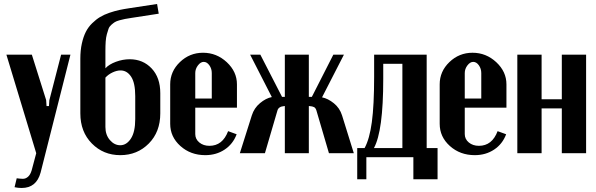

<svg xmlns="http://www.w3.org/2000/svg" viewBox="-20 -770 2997 965"><path d="M12.2 -495.1H140.1L211.9 -267.1L213.9 -236.8H226.1L228 -266.1L287.1 -495.1H334L184.1 97.2Q163.1 174.8 88.9 174.8Q70.8 174.8 53.2 170.9L64 126Q80.6 128.4 94.7 128.7Q108.9 128.9 120.8 118.4Q132.8 107.9 139.2 85.9L162.1 0Z M383.8 -200.2V-475.1Q383.8 -517.1 391.4 -551.3Q398.9 -585.4 411.4 -609.9Q423.8 -634.3 443.4 -653.3Q462.9 -672.4 482.7 -684.3Q502.4 -696.3 529.5 -705.6Q556.6 -714.8 579.3 -719.7Q602.1 -724.6 631.8 -729L769.5 -750L777.8 -701.2L641.6 -680.2Q619.6 -676.8 607.9 -674.6Q596.2 -672.4 580.3 -668Q564.5 -663.6 556.9 -658.7Q549.3 -653.8 539.6 -645.3Q529.8 -636.7 525.6 -625.5Q521.5 -614.3 517.1 -598.1Q512.7 -582 511.2 -561.5Q509.8 -541 509.8 -514.2V-426.8Q528.3 -446.8 562.7 -459.5Q597.2 -472.2 631.8 -472.2Q698.7 -472.2 742.2 -426Q785.6 -379.9 785.6 -301.8V-200.2Q785.6 -106.9 727.8 -48.6Q669.9 9.8 584.5 9.8Q499.5 9.8 441.7 -48.8Q383.8 -107.4 383.8 -200.2ZM509.8 -379.9V-131.8Q509.8 -92.3 532.2 -66.2Q554.7 -40 584.5 -40Q615.7 -40 637.7 -73.2Q659.7 -106.4 659.7 -171.9V-287.1Q659.7 -353.5 638.9 -384.8Q618.2 -416 585.9 -416Q566.9 -416 545.7 -406Q524.4 -396 509.8 -379.9Z M835.4 -346.2Q835.4 -411.1 884.3 -458Q933.1 -504.9 1000.5 -504.9Q1068.8 -504.9 1119.9 -457.3Q1170.9 -409.7 1170.9 -346.2V-229H961.4V-96.2Q961.4 -70.8 981.7 -54Q1002 -37.1 1032.7 -37.1Q1098.6 -37.1 1126.5 -110.8L1169.4 -95.2Q1150.9 -45.9 1108.9 -18.1Q1066.9 9.8 1011.7 9.8Q938 9.8 886.7 -36.1Q835.4 -82 835.4 -147.9ZM961.4 -274.9H1044.4V-402.8Q1044.4 -424.8 1032.2 -441.9Q1020 -459 1003.9 -459Q988.3 -459 974.9 -441.4Q961.4 -423.8 961.4 -402.8Z M1633.3 0 1570.3 -214.8Q1566.4 -227.5 1558.3 -231.7Q1550.3 -235.8 1535.6 -236.8H1532.2V0H1411.6V-236.8H1408.2Q1379.9 -234.4 1374.5 -214.8L1311.5 0H1185.5L1245.6 -189.9Q1257.3 -227.1 1286.9 -251.7Q1316.4 -276.4 1346.2 -282.2L1237.3 -495.1H1288.6L1397.5 -283.2H1411.6V-495.1H1532.2V-283.2H1547.4L1655.3 -495.1H1708.5L1598.6 -280.8Q1628.4 -274.9 1658 -251Q1687.5 -227.1 1699.2 -189.9L1758.3 0Z M1821.3 130.9H1775.4V-25.9H1812.5Q1837.4 -71.3 1848.9 -156.2Q1860.4 -241.2 1860.4 -383.8V-495.1H2124.5V-25.9H2179.2V130.9H2057.6V20H1821.3ZM1859.4 -25.9H2002.4V-449.2H1906.2V-373Q1906.2 -111.3 1859.4 -25.9Z M2189.9 -346.2Q2189.9 -411.1 2238.8 -458Q2287.6 -504.9 2355 -504.9Q2423.3 -504.9 2474.4 -457.3Q2525.4 -409.7 2525.4 -346.2V-229H2315.9V-96.2Q2315.9 -70.8 2336.2 -54Q2356.4 -37.1 2387.2 -37.1Q2453.1 -37.1 2481 -110.8L2523.9 -95.2Q2505.4 -45.9 2463.4 -18.1Q2421.4 9.8 2366.2 9.8Q2292.5 9.8 2241.2 -36.1Q2189.9 -82 2189.9 -147.9ZM2315.9 -274.9H2398.9V-402.8Q2398.9 -424.8 2386.7 -441.9Q2374.5 -459 2358.4 -459Q2342.8 -459 2329.3 -441.4Q2315.9 -423.8 2315.9 -402.8Z M2580.1 -495.1H2702.1V-271H2803.7V-495.1H2925.8V0H2803.7V-225.1H2702.1V0H2580.1Z"/></svg>

Font: Moniqa Black Paragraph
Style: Regular
Weight: 900
Designer: Rajesh Rajput
Foundry: Rajesh Rajput
Version: Version 1.000